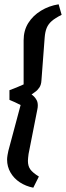

<svg xmlns="http://www.w3.org/2000/svg" viewBox="-20 -721 307 894"><path d="M135 153Q100 146 72.5 128Q45 110 29 82.5Q13 55 13 22Q13 14 15 1.5Q17 -11 19 -19L76 -232Q63 -239 49.5 -245Q36 -251 24 -256V-301Q38 -306 56.5 -313.5Q75 -321 90 -328V-533Q90 -579 111.5 -613.5Q133 -648 170.5 -671Q208 -694 253 -701L267 -652Q237 -637 221 -623Q205 -609 197.5 -591Q190 -573 188 -546L173 -347Q172 -326 163 -313Q154 -300 143.5 -293Q133 -286 127 -281Q132 -278 138.5 -271.5Q145 -265 150.5 -255Q156 -245 156 -230Q156 -227 155.5 -221Q155 -215 154 -212L113 -4Q112 5 111 13Q110 21 110 28Q110 52 121 67.5Q132 83 161 101Z"/></svg>

Font: Faustina SemiBold
Style: Italic
Weight: 600
Italic angle: -8°
Designer: Alfonso Garcia
Foundry: http://www.omnibus-type.com
Version: Version 1.200